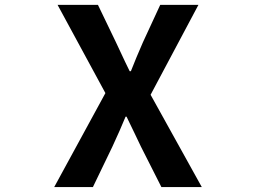

<svg xmlns="http://www.w3.org/2000/svg" viewBox="-20 -760 1040 780"><path d="M200.2 0 408.2 -381.8 213.9 -740.2H377.9L451.2 -587.9Q497.1 -489.3 506.8 -470.7H511.7Q532.2 -523.4 560.5 -587.9L630.9 -740.2H786.1L591.8 -375L799.8 0H635.7L552.7 -164.1Q545.9 -177.7 526.4 -219.2Q506.8 -260.7 494.1 -286.1H490.2Q467.8 -231.4 436.5 -164.1L357.4 0Z"/></svg>

Font: GenEi Gothic M Regular
Style: Bold
Weight: 700
Designer: o_tamon (Modified); [Source Han Sans]
Ryoko NISHIZUKA  (kana & ideographs); Paul D. Hunt (Latin, Greek & Cyrillic); Wenl
Version: Version 1.1a;Original Version 1.004